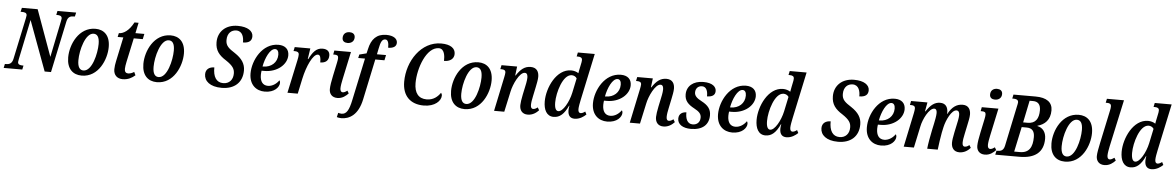

<svg xmlns="http://www.w3.org/2000/svg" viewBox="-59 -1381 13637 2231"><g transform="rotate(5 6759.5 -265.0)"><path d="M-19 0H198L208 -47H200C168 -47 142 -53 142 -83C142 -89 144 -100 147 -116L244 -582L459 0H533L660 -601C672 -658 705 -667 742 -667H753L764 -714H546L536 -667H545C576 -667 602 -661 602 -631C602 -624 599 -611 597 -600L510 -175L315 -714H131L120 -667H132C168 -667 193 -661 193 -631C193 -624 190 -613 188 -599L85 -113C72 -56 39 -47 2 -47H-9Z M891 10C1087 10 1176 -203 1176 -348C1176 -488 1100 -546 1005 -546C811 -546 717 -339 717 -188C717 -55 788 10 891 10ZM906 -51C865 -51 838 -83 838 -165C838 -282 892 -487 988 -487C1030 -487 1056 -455 1056 -373C1056 -261 1007 -51 906 -51Z M1369 10C1431 10 1476 -15 1514 -48L1496 -86C1477 -73 1451 -62 1427 -62C1401 -62 1385 -78 1385 -111C1385 -132 1390 -162 1397 -196L1457 -474H1562L1575 -536H1471L1497 -659H1449C1396 -556 1329 -519 1279 -519L1269 -474H1335L1275 -191C1269 -164 1263 -125 1263 -97C1263 -28 1306 10 1369 10Z M1768 10C1964 10 2053 -203 2053 -348C2053 -488 1977 -546 1882 -546C1688 -546 1594 -339 1594 -188C1594 -55 1665 10 1768 10ZM1783 -51C1742 -51 1715 -83 1715 -165C1715 -282 1769 -487 1865 -487C1907 -487 1933 -455 1933 -373C1933 -261 1884 -51 1783 -51Z M2524 10C2671 10 2765 -72 2765 -213C2765 -292 2725 -351 2642 -406C2570 -452 2532 -481 2532 -548C2532 -631 2581 -669 2637 -669C2710 -669 2727 -594 2725 -537C2798 -537 2828 -567 2828 -617C2828 -678 2766 -724 2649 -724C2508 -724 2419 -637 2419 -513C2419 -418 2465 -363 2547 -312C2631 -256 2651 -220 2651 -167C2651 -96 2608 -46 2537 -46C2456 -46 2417 -112 2419 -219C2363 -219 2319 -191 2319 -131C2319 -53 2386 10 2524 10Z M3026 10C3142 10 3195 -59 3195 -107C3195 -119 3191 -131 3185 -135C3160 -98 3113 -60 3057 -60C2997 -60 2965 -104 2965 -180C2965 -196 2967 -215 2969 -229H3002C3151 -229 3263 -326 3263 -434C3263 -504 3218 -546 3139 -546C2950 -546 2844 -338 2844 -188C2844 -55 2926 10 3026 10ZM2985 -279H2976C2994 -379 3046 -493 3105 -493C3131 -493 3147 -471 3147 -431C3147 -340 3077 -279 2985 -279Z M3374 -388 3291 0H3411L3449 -178C3481 -327 3548 -472 3605 -472C3633 -472 3641 -438 3640 -384C3704 -384 3738 -416 3738 -473C3738 -518 3710 -546 3653 -546C3578 -546 3538 -490 3498 -411H3492L3511 -536H3329L3319 -489H3334C3360 -489 3383 -482 3383 -452C3383 -436 3380 -414 3374 -388Z M3936 -637C3974 -637 4013 -658 4013 -709C4013 -748 3984 -764 3950 -764C3909 -764 3874 -741 3874 -691C3874 -653 3901 -637 3936 -637ZM3873 10C3934 10 3973 -25 4001 -54L3983 -85C3963 -70 3947 -61 3929 -61C3911 -61 3900 -77 3900 -105C3900 -132 3908 -177 3916 -213L3985 -536H3791L3782 -489H3796C3827 -489 3842 -482 3842 -454C3842 -442 3840 -424 3835 -402L3801 -241C3788 -182 3778 -120 3778 -85C3778 -30 3811 10 3873 10Z M3939 240C4032 240 4135 187 4174 -1L4274 -474H4381L4394 -536H4288L4301 -600C4317 -683 4333 -716 4371 -716C4404 -716 4412 -672 4411 -623C4472 -623 4507 -646 4507 -689C4507 -736 4462 -770 4378 -770C4266 -770 4204 -705 4179 -587L4167 -536L4084 -515L4075 -474H4154L4050 15C4024 142 3994 188 3938 188C3925 188 3908 184 3899 181L3887 232C3898 236 3922 240 3939 240Z M4881 10C5012 10 5081 -63 5081 -123C5081 -137 5075 -149 5069 -155C5038 -110 4989 -64 4909 -64C4813 -64 4764 -127 4764 -242C4764 -415 4854 -669 4999 -669C5065 -669 5073 -583 5071 -527C5138 -527 5187 -559 5187 -618C5187 -683 5132 -726 5021 -726C4789 -726 4631 -488 4631 -246C4631 -83 4723 10 4881 10Z M5357 10C5553 10 5642 -203 5642 -348C5642 -488 5566 -546 5471 -546C5277 -546 5183 -339 5183 -188C5183 -55 5254 10 5357 10ZM5372 -51C5331 -51 5304 -83 5304 -165C5304 -282 5358 -487 5454 -487C5496 -487 5522 -455 5522 -373C5522 -261 5473 -51 5372 -51Z M6093 10C6153 10 6195 -23 6222 -52L6203 -84C6184 -69 6168 -61 6150 -61C6132 -61 6122 -77 6122 -104C6122 -132 6128 -169 6137 -209L6160 -319C6167 -355 6178 -403 6178 -438C6178 -495 6154 -545 6081 -545C6013 -545 5965 -508 5915 -431H5910L5923 -536H5741L5731 -489H5744C5775 -489 5793 -481 5793 -453C5793 -440 5789 -420 5785 -400L5701 0H5820L5872 -239C5889 -324 5957 -471 6019 -471C6048 -471 6053 -442 6053 -417C6053 -383 6040 -325 6034 -298L6017 -218C6005 -159 6000 -123 5999 -93C5998 -32 6031 10 6093 10Z M6396 10C6468 10 6519 -37 6564 -135H6568C6564 -114 6562 -93 6562 -81C6562 -18 6592 10 6640 10C6698 10 6745 -23 6774 -51L6757 -84C6742 -72 6722 -61 6705 -61C6687 -61 6676 -75 6676 -105C6676 -131 6686 -182 6693 -215L6809 -760H6612L6602 -713H6616C6648 -713 6667 -704 6667 -676C6667 -662 6664 -645 6659 -624L6650 -580C6647 -568 6641 -538 6639 -521C6617 -536 6586 -546 6553 -546C6381 -546 6278 -320 6278 -161C6278 -65 6313 10 6396 10ZM6445 -61C6419 -61 6400 -88 6400 -159C6400 -275 6461 -491 6565 -491C6587 -491 6612 -480 6624 -459L6588 -288C6564 -177 6498 -61 6445 -61Z M7020 10C7136 10 7189 -59 7189 -107C7189 -119 7185 -131 7179 -135C7154 -98 7107 -60 7051 -60C6991 -60 6959 -104 6959 -180C6959 -196 6961 -215 6963 -229H6996C7145 -229 7257 -326 7257 -434C7257 -504 7212 -546 7133 -546C6944 -546 6838 -338 6838 -188C6838 -55 6920 10 7020 10ZM6979 -279H6970C6988 -379 7040 -493 7099 -493C7125 -493 7141 -471 7141 -431C7141 -340 7071 -279 6979 -279Z M7676 10C7736 10 7778 -23 7805 -52L7786 -84C7767 -69 7751 -61 7733 -61C7715 -61 7705 -77 7705 -104C7705 -132 7711 -169 7720 -209L7743 -319C7750 -355 7761 -403 7761 -438C7761 -495 7737 -545 7664 -545C7596 -545 7548 -508 7498 -431H7493L7506 -536H7324L7314 -489H7327C7358 -489 7376 -481 7376 -453C7376 -440 7372 -420 7368 -400L7284 0H7403L7455 -239C7472 -324 7540 -471 7602 -471C7631 -471 7636 -442 7636 -417C7636 -383 7623 -325 7617 -298L7600 -218C7588 -159 7583 -123 7582 -93C7581 -32 7614 10 7676 10Z M7997 10C8134 10 8205 -58 8205 -166C8205 -237 8170 -281 8094 -321C8038 -350 8008 -377 8009 -419C8010 -463 8038 -495 8084 -495C8139 -495 8153 -436 8151 -383C8210 -383 8246 -404 8246 -453C8246 -499 8206 -546 8096 -546C7977 -546 7902 -481 7902 -384C7902 -310 7944 -269 8015 -231C8073 -200 8099 -175 8099 -131C8099 -77 8065 -44 8013 -44C7949 -44 7927 -106 7929 -177C7888 -177 7841 -157 7841 -97C7841 -30 7902 10 7997 10Z M8479 10C8595 10 8648 -59 8648 -107C8648 -119 8644 -131 8638 -135C8613 -98 8566 -60 8510 -60C8450 -60 8418 -104 8418 -180C8418 -196 8420 -215 8422 -229H8455C8604 -229 8716 -326 8716 -434C8716 -504 8671 -546 8592 -546C8403 -546 8297 -338 8297 -188C8297 -55 8379 10 8479 10ZM8438 -279H8429C8447 -379 8499 -493 8558 -493C8584 -493 8600 -471 8600 -431C8600 -340 8530 -279 8438 -279Z M8867 10C8939 10 8990 -37 9035 -135H9039C9035 -114 9033 -93 9033 -81C9033 -18 9063 10 9111 10C9169 10 9216 -23 9245 -51L9228 -84C9213 -72 9193 -61 9176 -61C9158 -61 9147 -75 9147 -105C9147 -131 9157 -182 9164 -215L9280 -760H9083L9073 -713H9087C9119 -713 9138 -704 9138 -676C9138 -662 9135 -645 9130 -624L9121 -580C9118 -568 9112 -538 9110 -521C9088 -536 9057 -546 9024 -546C8852 -546 8749 -320 8749 -161C8749 -65 8784 10 8867 10ZM8916 -61C8890 -61 8871 -88 8871 -159C8871 -275 8932 -491 9036 -491C9058 -491 9083 -480 9095 -459L9059 -288C9035 -177 8969 -61 8916 -61Z M9713 10C9860 10 9954 -72 9954 -213C9954 -292 9914 -351 9831 -406C9759 -452 9721 -481 9721 -548C9721 -631 9770 -669 9826 -669C9899 -669 9916 -594 9914 -537C9987 -537 10017 -567 10017 -617C10017 -678 9955 -724 9838 -724C9697 -724 9608 -637 9608 -513C9608 -418 9654 -363 9736 -312C9820 -256 9840 -220 9840 -167C9840 -96 9797 -46 9726 -46C9645 -46 9606 -112 9608 -219C9552 -219 9508 -191 9508 -131C9508 -53 9575 10 9713 10Z M10215 10C10331 10 10384 -59 10384 -107C10384 -119 10380 -131 10374 -135C10349 -98 10302 -60 10246 -60C10186 -60 10154 -104 10154 -180C10154 -196 10156 -215 10158 -229H10191C10340 -229 10452 -326 10452 -434C10452 -504 10407 -546 10328 -546C10139 -546 10033 -338 10033 -188C10033 -55 10115 10 10215 10ZM10174 -279H10165C10183 -379 10235 -493 10294 -493C10320 -493 10336 -471 10336 -431C10336 -340 10266 -279 10174 -279Z M11128 9C11188 9 11229 -23 11257 -54L11238 -85C11219 -69 11203 -62 11185 -62C11167 -62 11157 -77 11157 -105C11157 -132 11163 -169 11172 -209L11195 -319C11203 -356 11214 -404 11214 -439C11214 -495 11190 -545 11120 -545C11050 -545 10996 -507 10951 -424H10947C10948 -430 10949 -437 10949 -442C10948 -496 10926 -545 10857 -545C10795 -545 10746 -509 10696 -431H10690L10709 -536H10518L10509 -489H10522C10551 -489 10570 -482 10570 -452C10570 -440 10567 -420 10563 -400L10479 0H10598L10652 -253C10668 -335 10735 -471 10795 -471C10821 -471 10826 -444 10826 -422C10826 -388 10814 -332 10807 -298L10791 -224C10776 -157 10757 -45 10753 0H10876C10881 -45 10897 -159 10906 -202L10920 -267C10939 -352 10998 -474 11054 -473C11082 -473 11089 -448 11089 -421C11089 -384 11075 -328 11069 -299L11052 -219C11040 -159 11034 -123 11034 -94C11034 -37 11063 9 11128 9Z M11488 -637C11526 -637 11565 -658 11565 -709C11565 -748 11536 -764 11502 -764C11461 -764 11426 -741 11426 -691C11426 -653 11453 -637 11488 -637ZM11425 10C11486 10 11525 -25 11553 -54L11535 -85C11515 -70 11499 -61 11481 -61C11463 -61 11452 -77 11452 -105C11452 -132 11460 -177 11468 -213L11537 -536H11343L11334 -489H11348C11379 -489 11394 -482 11394 -454C11394 -442 11392 -424 11387 -402L11353 -241C11340 -182 11330 -120 11330 -85C11330 -30 11363 10 11425 10Z M11547 0H11829C12011 0 12108 -77 12108 -235C12108 -314 12066 -362 12006 -374L12007 -378C12089 -400 12153 -457 12153 -569C12153 -663 12085 -714 11955 -714H11697L11687 -667H11698C11732 -667 11758 -660 11758 -629C11758 -617 11754 -605 11749 -580L11651 -113C11639 -56 11606 -47 11568 -47H11557ZM11890 -402H11837L11890 -659H11931C11989 -659 12019 -625 12019 -559C12019 -462 11982 -402 11890 -402ZM11829 -55H11763L11825 -346H11883C11946 -346 11976 -312 11976 -243C11976 -125 11937 -55 11829 -55Z M12360 10C12556 10 12645 -203 12645 -348C12645 -488 12569 -546 12474 -546C12280 -546 12186 -339 12186 -188C12186 -55 12257 10 12360 10ZM12375 -51C12334 -51 12307 -83 12307 -165C12307 -282 12361 -487 12457 -487C12499 -487 12525 -455 12525 -373C12525 -261 12476 -51 12375 -51Z M12820 10C12880 10 12921 -25 12948 -54L12930 -85C12909 -70 12892 -61 12875 -61C12857 -61 12847 -77 12847 -105C12847 -132 12856 -179 12863 -213L12982 -760H12783L12773 -713H12789C12818 -713 12837 -705 12837 -676C12837 -664 12835 -644 12830 -624L12749 -243C12736 -180 12724 -122 12724 -86C12724 -31 12757 10 12820 10Z M13125 10C13197 10 13248 -37 13293 -135H13297C13293 -114 13291 -93 13291 -81C13291 -18 13321 10 13369 10C13427 10 13474 -23 13503 -51L13486 -84C13471 -72 13451 -61 13434 -61C13416 -61 13405 -75 13405 -105C13405 -131 13415 -182 13422 -215L13538 -760H13341L13331 -713H13345C13377 -713 13396 -704 13396 -676C13396 -662 13393 -645 13388 -624L13379 -580C13376 -568 13370 -538 13368 -521C13346 -536 13315 -546 13282 -546C13110 -546 13007 -320 13007 -161C13007 -65 13042 10 13125 10ZM13174 -61C13148 -61 13129 -88 13129 -159C13129 -275 13190 -491 13294 -491C13316 -491 13341 -480 13353 -459L13317 -288C13293 -177 13227 -61 13174 -61Z"/></g></svg>

Font: Noto Serif Condensed SemiBold
Style: Italic
Weight: 600
Width: 3
Italic angle: -12°
Designer: Monotype Design Team
Foundry: Monotype Imaging Inc.
Version: Version 2.014